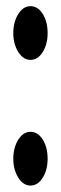

<svg xmlns="http://www.w3.org/2000/svg" viewBox="-20 -589 195 614"><path d="M77.6 4.4Q54.2 4.4 38.3 -21.2Q22.5 -46.9 22.5 -81.1Q22.5 -116.7 38.3 -142.1Q54.2 -167.5 77.6 -167.5Q101.1 -167.5 116.7 -142.6Q132.3 -117.7 132.3 -81.1Q132.3 -45.9 116.7 -20.8Q101.1 4.4 77.6 4.4ZM77.6 -397.5Q54.2 -397.5 38.3 -423.1Q22.5 -448.7 22.5 -482.9Q22.5 -518.6 38.3 -543.9Q54.2 -569.3 77.6 -569.3Q101.1 -569.3 116.7 -544.4Q132.3 -519.5 132.3 -482.9Q132.3 -447.8 116.7 -422.6Q101.1 -397.5 77.6 -397.5Z"/></svg>

Font: Scarab Serif
Style: Regular
Weight: 400
Designer: John Roberts
Foundry: Scarab
Version: 1.0